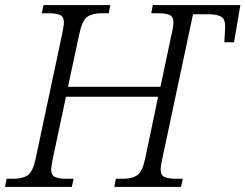

<svg xmlns="http://www.w3.org/2000/svg" viewBox="-37 -734 964 754"><path d="M-17 0 -11 -32H15Q51 -32 71.5 -45.5Q92 -59 103 -111L208 -605Q210 -617 212 -628Q214 -639 214 -646Q214 -669 198 -675.5Q182 -682 154 -682H127L134 -714H396L390 -682H362Q327 -682 306.5 -668.5Q286 -655 275 -603L230 -393H593L638 -605Q641 -617 642.5 -628Q644 -639 644 -646Q644 -669 628.5 -675.5Q613 -682 584 -682H557L563 -714H907L882 -568H844L847 -623Q849 -656 833.5 -667Q818 -678 782 -678H721L600 -109Q594 -83 594 -68Q594 -45 610 -38.5Q626 -32 654 -32H681L674 0H412L418 -32H446Q481 -32 501.5 -45.5Q522 -59 533 -111L584 -354H222L170 -109Q168 -97 166 -86Q164 -75 164 -68Q164 -45 180 -38.5Q196 -32 224 -32H252L245 0Z"/></svg>

Font: Noto Serif Light
Style: Italic
Weight: 300
Italic angle: -12°
Designer: Monotype Design Team
Foundry: Monotype Imaging Inc.
Version: Version 2.013